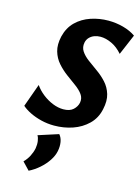

<svg xmlns="http://www.w3.org/2000/svg" viewBox="-143 -752 835 1144"><g transform="rotate(15 274.5 -179.5)"><path d="M227 15Q186 15 147.5 5.5Q109 -4 77.5 -19.5Q46 -35 26 -53L77 -195Q97 -166 126.5 -143Q156 -120 189.5 -106.5Q223 -93 255 -93Q295 -93 316 -112.5Q337 -132 342 -157Q347 -185 331 -207.5Q315 -230 286 -251Q257 -272 226 -295Q195 -318 169 -347.5Q143 -377 131.5 -416.5Q120 -456 132 -509Q146 -566 183 -602Q220 -638 272 -655.5Q324 -673 380 -673Q427 -673 471.5 -661Q516 -649 549 -626L495 -499Q465 -534 428.5 -551Q392 -568 359 -568Q339 -568 321.5 -561.5Q304 -555 291.5 -542Q279 -529 275 -510Q269 -480 284.5 -456.5Q300 -433 328 -412Q356 -391 388 -368.5Q420 -346 446.5 -317Q473 -288 485 -248.5Q497 -209 485 -155Q473 -98 434 -60Q395 -22 341 -3.5Q287 15 227 15ZM151 314 107 268Q127 248 139.5 223.5Q152 199 157 174Q161 150 158 129Q155 108 147 96L271 56Q286 73 290.5 99.5Q295 126 289 156Q283 186 263 216Q243 246 214 271.5Q185 297 151 314Z"/></g></svg>

Font: Ysabeau Infant ExtraBold
Style: Italic
Weight: 800
Italic angle: -12°
Designer: Christian Thalmann (Catharsis Fonts)
Version: Version 2.001;gftools[0.9.30]; featfreeze: ss01,ss02,lnum